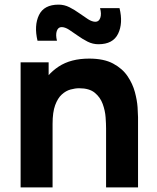

<svg xmlns="http://www.w3.org/2000/svg" viewBox="-20 -809 676 829"><path d="M405 -618Q380.5 -618 358.2 -629.2Q336 -640.5 315.8 -655Q295.5 -669.5 278 -680.8Q260.5 -692 246 -692Q231 -692 225.2 -675.2Q219.5 -658.5 226 -633H142Q126.5 -698.5 148.2 -743.8Q170 -789 233 -789Q257.5 -789 279.8 -777.8Q302 -766.5 322.2 -752Q342.5 -737.5 360 -726.2Q377.5 -715 392 -715Q407 -715 413 -731.8Q419 -748.5 412 -774H496Q512 -709 490 -663.5Q468 -618 405 -618ZM438 0V-255Q438 -273.5 436 -302.2Q434 -331 423.5 -360Q413 -389 389.2 -408.5Q365.5 -428 322 -428Q304.5 -428 284.5 -422.5Q264.5 -417 247 -401.2Q229.5 -385.5 218.2 -355Q207 -324.5 207 -274L129 -311Q129 -375 155 -431Q181 -487 233.2 -521.5Q285.5 -556 365 -556Q428.5 -556 468.5 -534.5Q508.5 -513 530.8 -480Q553 -447 562.5 -411.2Q572 -375.5 574 -346Q576 -316.5 576 -303V0ZM69 0V-540H190V-361H207V0Z"/></svg>

Font: Manrope ExtraLight ExtraBold
Style: Regular
Weight: 800
Version: Version 4.504